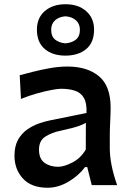

<svg xmlns="http://www.w3.org/2000/svg" viewBox="-20 -862 605 894"><path d="M201.7 12.2Q126 12.2 86.7 -30.8Q47.4 -73.7 47.4 -136.7Q47.4 -181.6 64 -211.2Q80.6 -240.7 106.7 -259Q132.8 -277.3 162.1 -287.4Q191.4 -297.4 216.3 -302.2L382.8 -335.9Q384.8 -382.8 370.1 -407Q355.5 -431.2 328.1 -439.9Q300.8 -448.7 264.2 -448.7Q250 -448.7 220 -443.1Q189.9 -437.5 152.3 -427Q114.7 -416.5 77.6 -401.4L71.8 -511.7Q97.7 -518.6 134.8 -528.1Q171.9 -537.6 213.6 -544.9Q255.4 -552.2 293.9 -552.2Q386.2 -552.2 440.7 -507.1Q495.1 -461.9 495.1 -360.8Q495.1 -335.9 493.2 -298.6Q491.2 -261.2 491.2 -228.5V-172.9Q491.2 -96.7 525.4 0H407.2L386.2 -84H376Q346.2 -43.9 298.6 -15.9Q251 12.2 201.7 12.2ZM250 -85.4Q278.8 -85.4 317.6 -105.7Q356.4 -126 379.4 -166L379.9 -290Q368.2 -283.2 345.5 -274.9Q322.8 -266.6 262.7 -253.4Q222.7 -245.6 192.1 -226.6Q161.6 -207.5 161.6 -165.5Q161.6 -122.6 187.3 -104Q212.9 -85.4 250 -85.4ZM284.2 -603Q225.1 -603 188.5 -633.8Q151.9 -664.6 151.9 -724.1Q151.9 -778.8 188.7 -810.5Q225.6 -842.3 285.2 -842.3Q344.7 -842.3 381.3 -810.1Q418 -777.8 418 -724.1Q418 -663.6 381.1 -633.3Q344.2 -603 284.2 -603ZM284.2 -660.2Q314.5 -662.6 333.3 -677.5Q352.1 -692.4 352.1 -723.6Q352.1 -751 333.3 -767.6Q314.5 -784.2 285.2 -786.1Q255.4 -784.2 236.8 -767.8Q218.3 -751.5 218.3 -723.6Q218.3 -692.4 236.8 -677.5Q255.4 -662.6 284.2 -660.2Z"/></svg>

Font: Pinar-DS1-FD SemiBold
Style: Regular
Weight: 600
Designer: Amin Abedi
Version: Version 3.000